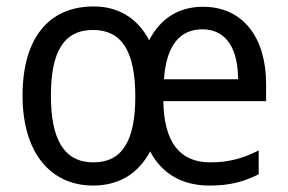

<svg xmlns="http://www.w3.org/2000/svg" viewBox="-20 -566 894 596"><path d="M610 -545C535 -545 478 -509 443 -441C407 -510 347 -546 271 -546C130 -546 50 -446 50 -269C50 -92 137 10 269 10C348 10 409 -26 446 -96C483 -26 546 10 630 10C692 10 735 -1 783 -25V-99C735 -75 692 -62 633 -62C539 -62 489 -123 487 -252H806V-306C806 -447 736 -545 610 -545ZM608 -475C685 -475 719 -411 719 -320H489C496 -423 537 -475 608 -475ZM269 -473C359 -473 400 -405 400 -266C400 -130 360 -62 270 -62C179 -62 138 -133 138 -269C138 -404 177 -473 269 -473Z"/></svg>

Font: Noto Sans Sinhala UI SemiCondensed
Style: Regular
Weight: 400
Width: 4
Designer: Jelle Bosma - Monotype Design Team
Foundry: Monotype Imaging Inc.
Version: Version 2.006